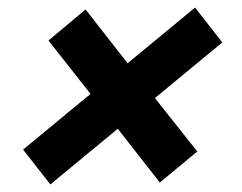

<svg xmlns="http://www.w3.org/2000/svg" viewBox="-20 -540 640 507"><path d="M113 -53 41 -145 219 -292 108 -433 206 -515 317 -373 495 -520 567 -428 389 -281 501 -140 402 -58 291 -200Z"/></svg>

Font: Geist Mono
Style: Bold Italic
Weight: 700
Italic angle: -12°
Monospace: yes
Designer: Basement.studio, Andrés Briganti, Mateo Zaragoza
Foundry: Basement.studio, Vercel, Andrés Briganti, Guido Ferreyra, Mateo Zaragoza
Version: Version 1.500; ttfautohint (v1.8.4.7-5d5b)